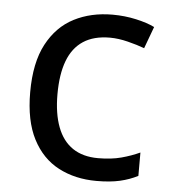

<svg xmlns="http://www.w3.org/2000/svg" viewBox="-45 -588 570 639"><g transform="rotate(5 240.0 -268.0)"><path d="M300 10Q229 10 173.5 -19Q118 -48 86.5 -109Q55 -170 55 -265Q55 -364 88 -426Q121 -488 177.5 -517Q234 -546 306 -546Q347 -546 385 -537.5Q423 -529 447 -517L420 -444Q396 -453 364 -461Q332 -469 304 -469Q250 -469 215 -446Q180 -423 163 -378Q146 -333 146 -266Q146 -202 163 -157Q180 -112 214 -89Q248 -66 299 -66Q343 -66 376.5 -75Q410 -84 438 -97V-19Q411 -5 378.5 2.5Q346 10 300 10Z"/></g></svg>

Font: Noto Sans Meetei Mayek
Style: Regular
Weight: 400
Designer: Monotype Design Team and Neelakash Kshetrimayum
Foundry: Monotype Imaging Inc.
Version: Version 2.002